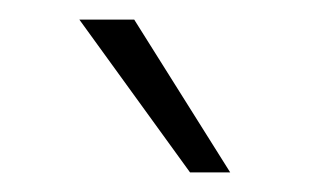

<svg xmlns="http://www.w3.org/2000/svg" viewBox="-20 -776 316 196"><path d="M117 -756 215 -600H174L61 -756Z"/></svg>

Font: Roundo Light
Style: Regular
Weight: 300
Designer: Namrata Goyal (Gurmukhi), Shiva Nallaperumal (Latin)
Foundry: Indian Type Foundry
Version: Version 1.000;PS 1.0;hotconv 1.0.88;makeotf.lib2.5.647800